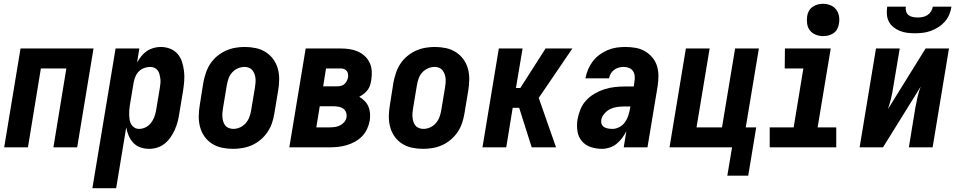

<svg xmlns="http://www.w3.org/2000/svg" viewBox="-20 -775 5040 1010"><path d="M2 0 88 -520H472L386 0H261L329 -415H195L127 0Z M466 215 588 -520H713L701 -446Q711 -464 723.5 -479.5Q736 -495 752 -506Q768 -517 787 -522.5Q806 -528 825 -528Q851 -528 874.5 -519Q898 -510 914 -491.5Q930 -473 937.5 -449.5Q945 -426 948 -400.5Q951 -375 949 -349Q947 -323 943 -297L923 -177Q920 -156 914.5 -135Q909 -114 900 -93.5Q891 -73 878 -54Q865 -35 847.5 -20.5Q830 -6 808.5 1Q787 8 766 8Q741 8 719 0.5Q697 -7 681.5 -23.5Q666 -40 657 -61Q648 -82 644 -105L591 215ZM712 -97Q729 -97 745.5 -105Q762 -113 773.5 -127.5Q785 -142 791.5 -159Q798 -176 801 -194L821 -314Q823 -326 824 -338Q825 -350 823.5 -361.5Q822 -373 819 -384.5Q816 -396 809.5 -404.5Q803 -413 793 -418Q783 -423 770 -423Q755 -423 739 -417.5Q723 -412 711 -400Q699 -388 692.5 -372.5Q686 -357 683 -341L663 -221Q661 -208 660 -195Q659 -182 659.5 -169Q660 -156 662 -143.5Q664 -131 670.5 -120.5Q677 -110 687.5 -103.5Q698 -97 712 -97Z M1206 8Q1176 8 1147.5 2Q1119 -4 1095.5 -19Q1072 -34 1056 -56.5Q1040 -79 1032.5 -106.5Q1025 -134 1025.5 -164Q1026 -194 1031 -223L1050 -343Q1055 -368 1063.5 -393Q1072 -418 1086.5 -440Q1101 -462 1122 -479.5Q1143 -497 1167 -508Q1191 -519 1216.5 -523.5Q1242 -528 1267 -528Q1297 -528 1325.5 -522Q1354 -516 1377.5 -501Q1401 -486 1417.5 -463.5Q1434 -441 1441.5 -413.5Q1449 -386 1448.5 -356Q1448 -326 1443 -297L1423 -177Q1419 -152 1410.5 -127Q1402 -102 1387 -80Q1372 -58 1351.5 -40.5Q1331 -23 1307 -12Q1283 -1 1257 3.5Q1231 8 1206 8ZM1207 -97Q1225 -97 1242 -104.5Q1259 -112 1272 -126.5Q1285 -141 1291.5 -158.5Q1298 -176 1301 -194L1321 -314Q1323 -326 1324 -338Q1325 -350 1324 -362Q1323 -374 1319 -385Q1315 -396 1308 -405Q1301 -414 1290 -418.5Q1279 -423 1267 -423Q1249 -423 1231.5 -415.5Q1214 -408 1201 -393.5Q1188 -379 1182 -361.5Q1176 -344 1173 -326L1153 -206Q1151 -194 1150 -182Q1149 -170 1150 -158Q1151 -146 1154.5 -135Q1158 -124 1165 -115Q1172 -106 1183.5 -101.5Q1195 -97 1207 -97Z M1502 0 1588 -520H1772Q1796 -520 1819 -516.5Q1842 -513 1862.5 -504Q1883 -495 1899 -480Q1915 -465 1924.5 -445Q1934 -425 1935.5 -401.5Q1937 -378 1933 -354Q1931 -341 1927 -327.5Q1923 -314 1914.5 -302.5Q1906 -291 1894.5 -282Q1883 -273 1870 -266Q1885 -257 1898 -244Q1911 -231 1918 -214.5Q1925 -198 1926.5 -179Q1928 -160 1925 -141Q1921 -118 1911 -96.5Q1901 -75 1884.5 -58Q1868 -41 1847 -29.5Q1826 -18 1804 -11.5Q1782 -5 1759.5 -2.5Q1737 0 1715 0ZM1680 -321H1755Q1764 -321 1774 -323.5Q1784 -326 1792 -333Q1800 -340 1804.5 -349.5Q1809 -359 1811 -369Q1812 -378 1810.5 -387Q1809 -396 1803.5 -402.5Q1798 -409 1789.5 -412Q1781 -415 1772 -415H1695ZM1644 -105H1714Q1728 -105 1742 -107Q1756 -109 1769 -115.5Q1782 -122 1791.5 -133.5Q1801 -145 1803 -159Q1805 -173 1800 -185Q1795 -197 1785 -204Q1775 -211 1761.5 -213.5Q1748 -216 1734 -216H1662Z M2206 8Q2176 8 2147.5 2Q2119 -4 2095.5 -19Q2072 -34 2056 -56.5Q2040 -79 2032.5 -106.5Q2025 -134 2025.5 -164Q2026 -194 2031 -223L2050 -343Q2055 -368 2063.5 -393Q2072 -418 2086.5 -440Q2101 -462 2122 -479.5Q2143 -497 2167 -508Q2191 -519 2216.5 -523.5Q2242 -528 2267 -528Q2297 -528 2325.5 -522Q2354 -516 2377.5 -501Q2401 -486 2417.5 -463.5Q2434 -441 2441.5 -413.5Q2449 -386 2448.5 -356Q2448 -326 2443 -297L2423 -177Q2419 -152 2410.5 -127Q2402 -102 2387 -80Q2372 -58 2351.5 -40.5Q2331 -23 2307 -12Q2283 -1 2257 3.5Q2231 8 2206 8ZM2207 -97Q2225 -97 2242 -104.5Q2259 -112 2272 -126.5Q2285 -141 2291.5 -158.5Q2298 -176 2301 -194L2321 -314Q2323 -326 2324 -338Q2325 -350 2324 -362Q2323 -374 2319 -385Q2315 -396 2308 -405Q2301 -414 2290 -418.5Q2279 -423 2267 -423Q2249 -423 2231.5 -415.5Q2214 -408 2201 -393.5Q2188 -379 2182 -361.5Q2176 -344 2173 -326L2153 -206Q2151 -194 2150 -182Q2149 -170 2150 -158Q2151 -146 2154.5 -135Q2158 -124 2165 -115Q2172 -106 2183.5 -101.5Q2195 -97 2207 -97Z M2777 0 2711 -208H2677L2643 0H2518L2604 -520H2729L2694 -312H2717L2850 -520H2991L2814 -260L2905 0Z M3147 8Q3116 8 3087.5 -1.5Q3059 -11 3040.5 -33Q3022 -55 3017.5 -85.5Q3013 -116 3018 -147Q3023 -174 3033.5 -200Q3044 -226 3063.5 -247Q3083 -268 3108 -282.5Q3133 -297 3159.5 -305.5Q3186 -314 3213 -317Q3240 -320 3266 -320H3314L3317 -343Q3320 -358 3319 -373Q3318 -388 3310.5 -400Q3303 -412 3289.5 -417.5Q3276 -423 3261 -423Q3248 -423 3235 -419.5Q3222 -416 3211 -408Q3200 -400 3193 -388Q3186 -376 3184 -363H3060V-364Q3064 -387 3073.5 -409.5Q3083 -432 3098 -452Q3113 -472 3133.5 -487Q3154 -502 3176.5 -511.5Q3199 -521 3222.5 -524.5Q3246 -528 3269 -528Q3296 -528 3322.5 -523.5Q3349 -519 3371 -506.5Q3393 -494 3410 -474.5Q3427 -455 3435 -431Q3443 -407 3443.5 -380Q3444 -353 3440 -325L3386 0H3261L3275 -85Q3266 -67 3253 -49.5Q3240 -32 3223.5 -18.5Q3207 -5 3186.5 1.5Q3166 8 3147 8ZM3202 -97Q3220 -97 3238 -106.5Q3256 -116 3267.5 -132Q3279 -148 3285 -166.5Q3291 -185 3294 -203L3296 -215H3266Q3247 -215 3228 -212.5Q3209 -210 3191.5 -202Q3174 -194 3160 -178Q3146 -162 3143 -144Q3141 -132 3145 -122Q3149 -112 3158 -106.5Q3167 -101 3178.5 -99Q3190 -97 3202 -97Z M3806 149 3831 0H3502L3588 -520H3713L3644 -105H3778L3847 -520H3972L3903 -105H3958L3916 149Z M4029 0V-105H4155L4206 -415H4108L4109 -520H4350L4281 -105H4379V0ZM4310 -585Q4290 -585 4271 -592.5Q4252 -600 4240.5 -615Q4229 -630 4226 -650Q4223 -670 4226 -690Q4228 -705 4235.5 -718Q4243 -731 4255.5 -739.5Q4268 -748 4282 -751.5Q4296 -755 4310 -755Q4330 -755 4348.5 -747.5Q4367 -740 4378.5 -725Q4390 -710 4393.5 -690Q4397 -670 4393 -650Q4391 -635 4384 -622Q4377 -609 4364.5 -600.5Q4352 -592 4338 -588.5Q4324 -585 4310 -585Z M4502 0 4588 -520H4713L4678 -312Q4674 -284 4667 -256Q4660 -228 4651 -201L4849 -520H4972L4886 0H4761L4795 -208Q4800 -236 4806.5 -264Q4813 -292 4823 -319L4625 0ZM4793 -600Q4772 -600 4752 -602.5Q4732 -605 4713.5 -612.5Q4695 -620 4680 -632Q4665 -644 4656 -661Q4647 -678 4645.5 -698.5Q4644 -719 4647 -740H4745Q4743 -727 4746.5 -715Q4750 -703 4759.5 -695.5Q4769 -688 4781.5 -685.5Q4794 -683 4807 -683Q4820 -683 4833.5 -685.5Q4847 -688 4858.5 -695.5Q4870 -703 4877.5 -715Q4885 -727 4887 -740H4985Q4982 -719 4973.5 -698.5Q4965 -678 4950 -661Q4935 -644 4916 -632Q4897 -620 4876.5 -612.5Q4856 -605 4835 -602.5Q4814 -600 4793 -600Z"/></svg>

Font: Iosevka Term Curly XBd Obl
Style: Regular
Weight: 800
Italic angle: -9°
Designer: Belleve Invis
Foundry: Belleve Invis
Version: Version 32.3.0